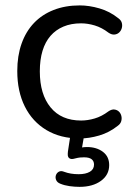

<svg xmlns="http://www.w3.org/2000/svg" viewBox="-20 -516 504 728"><path d="M282.5 9Q209.5 9 156.2 -22.8Q103 -54.5 74.2 -112Q45.5 -169.5 45.5 -246.5Q45.5 -304.5 61.8 -350.5Q78 -396.5 108.8 -428.8Q139.5 -461 183.5 -478.2Q227.5 -495.5 282.5 -495.5Q318 -495.5 357 -484.2Q396 -473 428.5 -447Q439 -439.5 441.8 -429.5Q444.5 -419.5 441.8 -409.5Q439 -399.5 431.8 -392.8Q424.5 -386 414 -385Q403.5 -384 391.5 -392Q366 -411.5 339.2 -419.5Q312.5 -427.5 287.5 -427.5Q249.5 -427.5 220.5 -415.2Q191.5 -403 171.5 -380Q151.5 -357 141.2 -323.2Q131 -289.5 131 -245.5Q131 -158.5 171.8 -108.8Q212.5 -59 287.5 -59Q312.5 -59 339 -66.8Q365.5 -74.5 391.5 -94Q403.5 -102 413.8 -100.8Q424 -99.5 431 -92.8Q438 -86 440.2 -76Q442.5 -66 439.5 -56Q436.5 -46 426.5 -39Q394.5 -13.5 356.2 -2.2Q318 9 282.5 9ZM281.5 192.5Q263.5 192.5 243.8 189.8Q224 187 208.5 180.5Q197 176 193 166.8Q189 157.5 192 148.5Q195 139.5 203.2 135Q211.5 130.5 223.5 135.5Q235.5 140 248.8 142.2Q262 144.5 278.5 144.5Q305 144.5 320.8 135.2Q336.5 126 336.5 108Q336.5 95 327.5 87.8Q318.5 80.5 298.5 80.5Q291 80.5 283.2 81.2Q275.5 82 266 84.5Q257.5 87 252.2 87Q247 87 242 83.5Q238 80 237.2 74.2Q236.5 68.5 237.5 59L249.5 -20H302L289 55.5L264 49Q276 45.5 287.8 43.5Q299.5 41.5 309.5 41.5Q346 41.5 370 59.5Q394 77.5 394 110Q394 147 362.8 169.8Q331.5 192.5 281.5 192.5Z"/></svg>

Font: Nunito ExtraLight
Style: Regular
Weight: 200
Designer: Vernon Adams
Foundry: Vernon Adams
Version: Version 3.602;April 4, 2023;FontCreator 14.0.0.2856 64-bit